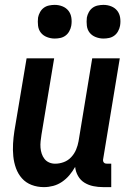

<svg xmlns="http://www.w3.org/2000/svg" viewBox="-20 -759 540 787"><path d="M160 8Q133 8 109.5 -1Q86 -10 70 -28Q54 -46 45.5 -69.5Q37 -93 34.5 -118.5Q32 -144 33.5 -170Q35 -196 39 -222L89 -520H202L150 -207Q148 -194 146.5 -180.5Q145 -167 146 -154Q147 -141 151 -129Q155 -117 162.5 -107.5Q170 -98 181.5 -93Q193 -88 206 -88Q224 -88 241.5 -94.5Q259 -101 272 -115Q285 -129 292 -146Q299 -163 302 -180L358 -520H471L403 -108Q402 -104 402.5 -100Q403 -96 405.5 -93Q408 -90 411.5 -89Q415 -88 419 -88H436V8H403Q382 8 362.5 4Q343 0 326.5 -10Q310 -20 300 -37.5Q290 -55 288 -75Q278 -57 264.5 -41Q251 -25 234 -13.5Q217 -2 198 3Q179 8 160 8ZM404 -601Q388 -601 372.5 -607Q357 -613 347.5 -625Q338 -637 336 -653.5Q334 -670 336 -687Q338 -698 344 -709Q350 -720 359.5 -727Q369 -734 381 -736.5Q393 -739 404 -739Q421 -739 436 -733Q451 -727 460.5 -715Q470 -703 472.5 -686.5Q475 -670 472 -653Q470 -642 464 -631Q458 -620 448.5 -613Q439 -606 427.5 -603.5Q416 -601 404 -601ZM204 -601Q188 -601 172.5 -607Q157 -613 147.5 -625Q138 -637 136 -653.5Q134 -670 136 -687Q138 -698 144 -709Q150 -720 159.5 -727Q169 -734 181 -736.5Q193 -739 204 -739Q221 -739 236 -733Q251 -727 260.5 -715Q270 -703 272.5 -686.5Q275 -670 272 -653Q270 -642 264 -631Q258 -620 248.5 -613Q239 -606 227.5 -603.5Q216 -601 204 -601Z"/></svg>

Font: Iosevka Custom
Style: Bold Italic
Weight: 700
Italic angle: -9°
Designer: Belleve Invis
Foundry: Belleve Invis
Version: Version 30.3.1; ttfautohint (v1.8.3)